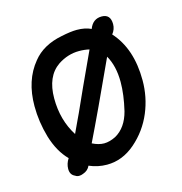

<svg xmlns="http://www.w3.org/2000/svg" viewBox="-82 -559 613 648"><g transform="rotate(-15 225.0 -235.0)"><path d="M236 -463Q215 -463 182 -456Q115 -443 80 -399Q32 -341 32 -251Q32 -196 48 -141Q65 -85 98 -52Q87 -35 87 -17Q87 4 104 11Q109 15 117 15Q124 15 131 12Q149 6 156 -10Q186 3 218 3Q272 3 317 -36Q362 -75 385 -130Q407 -183 407 -241Q407 -352 348 -417Q360 -432 360 -450Q360 -485 329 -485Q298 -485 286 -453Q265 -463 236 -463ZM261 -388 207 -271 170 -189 161 -170 140 -125Q103 -183 103 -259Q103 -336 151 -369Q186 -392 225 -392Q245 -392 261 -388ZM227 -69Q208 -69 186 -80Q232 -174 312 -349Q334 -311 334 -255Q334 -211 321 -156Q307 -102 268 -80Q246 -69 227 -69Z"/></g></svg>

Font: Patrick Hand SC
Style: Regular
Weight: 400
Designer: Patrick Wagesreiter
Foundry: Patrick Wagesreiter
Version: Version 2.001; ttfautohint (v1.8.2)